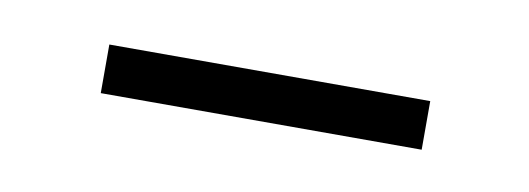

<svg xmlns="http://www.w3.org/2000/svg" viewBox="-24 -353 391 142"><g transform="rotate(10 172.0 -282.0)"><path d="M52 -263V-299.5H293V-263Z"/></g></svg>

Font: Imbue 10pt SemiBold
Style: Regular
Weight: 600
Designer: Tyler Finck
Foundry: Etcetera Type Company
Version: Version 1.102; ttfautohint (v1.8.3)